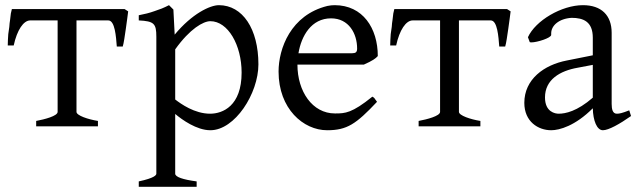

<svg xmlns="http://www.w3.org/2000/svg" viewBox="-20 -489 2468 743"><path d="M276 -56V-410H399C425 -410 429 -347 432 -309H455C457 -316 459 -325 461 -338L467 -378C471 -404 474 -431 476 -445L462 -454H26C25 -450 24 -444 22 -437L19 -412C18 -404 16 -394 16 -385L12 -357C11 -342 10 -326 10 -313H33C46 -373 71 -410 97 -410H203V-56C203 -40 152 -27 120 -21V0H359V-21C321 -27 276 -42 276 -56Z M793 -49C733 -49 680 -87 658 -104V-298C715 -378 767 -407 794 -407C862 -407 915 -315 915 -208C915 -79 842 -49 793 -49ZM827 -469C793 -469 723 -436 656 -355L651 -452L634 -469C625 -464 615 -460 606 -456L578 -446C559 -439 538 -434 517 -430V-410C576 -407 585 -398 585 -347V183C585 189 577 200 517 213V234H741V213C688 206 658 196 658 183V-48C684 -26 741 15 794 15C889 15 980 -127 980 -240C980 -377 919 -469 827 -469Z M1362 -301C1362 -287 1356 -283 1343 -283H1135C1146 -350 1185 -418 1261 -418C1330 -418 1362 -359 1362 -301ZM1246 15C1323 15 1358 -9 1439 -95L1431 -106C1429 -110 1425 -113 1421 -115C1342 -51 1315 -50 1278 -50H1276C1189 -50 1131 -135 1131 -239H1388C1422 -254 1434 -263 1442 -272C1442 -380 1384 -469 1275 -469C1266 -469 1257 -468 1247 -466C1105 -431 1058 -301 1058 -212C1058 -68 1154 15 1246 15Z M1756 -56V-410H1879C1905 -410 1909 -347 1912 -309H1935C1937 -316 1939 -325 1941 -338L1947 -378C1951 -404 1954 -431 1956 -445L1942 -454H1506C1505 -450 1504 -444 1502 -437L1499 -412C1498 -404 1496 -394 1496 -385L1492 -357C1491 -342 1490 -326 1490 -313H1513C1526 -373 1551 -410 1577 -410H1683V-56C1683 -40 1632 -27 1600 -21V0H1839V-21C1801 -27 1756 -42 1756 -56Z M2089 -112C2089 -181 2147 -215 2216 -227L2274 -238V-111C2213 -58 2168 -49 2142 -49C2129 -49 2089 -55 2089 -112ZM2422 -40 2415 -62C2387 -51 2377 -49 2367 -49C2351 -49 2347 -66 2347 -87V-362C2347 -430 2307 -469 2236 -469C2153 -469 2052 -409 2023 -345L2030 -326C2032 -325 2034 -325 2037 -325C2058 -325 2113 -342 2113 -354V-360C2113 -390 2143 -417 2192 -420C2238 -420 2274 -405 2274 -343V-275L2174 -255C2085 -238 2009 -182 2009 -91C2009 -18 2063 15 2113 15C2145 15 2206 -2 2274 -70C2275 -22 2290 15 2313 15C2335 15 2378 -9 2422 -40Z"/></svg>

Font: Temporarium
Style: Regular
Weight: 400
Version: Version 1.1